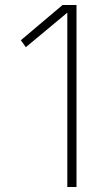

<svg xmlns="http://www.w3.org/2000/svg" viewBox="-20 -753 450 773"><path d="M251 0V-702L84 -563L64 -591L232 -733H288V0Z"/></svg>

Font: Kreadon
Style: Regular
Weight: 400
Designer: kohakuno
Foundry: StudioGnu
Version: Version 1.000;Glyphs 3.1.2 (3151)